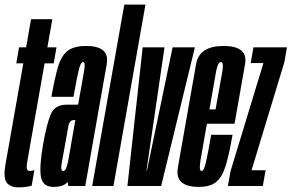

<svg xmlns="http://www.w3.org/2000/svg" viewBox="-23 -805 1262 831"><path d="M59 6Q22.5 6 6.2 -14.2Q-10 -34.5 1.5 -98L78 -531H47.5L59.5 -600H90L111.5 -722H203.5L182 -600H221.5L209.5 -531H170L97 -117Q90.5 -82.5 93.5 -73.8Q96.5 -65 106.5 -65Q118 -65 126 -69.5L114 -1Q86.5 6 59 6Z M272.5 0 269.5 -17.5Q252 4 209 4Q162 4 154.2 -39.5Q146.5 -83 163.5 -180Q179.5 -270.5 197 -311.2Q214.5 -352 266 -352H315L319 -373.5Q334.5 -460.5 341 -498.5Q347 -532 339 -535.5Q338 -536.5 336.5 -536.5Q326 -536.5 317.8 -501.8Q309.5 -467 295 -386H199.5Q214 -468 228.2 -516Q242.5 -564 269.8 -585Q297 -606 350.5 -606Q412.5 -606 432 -577Q444.5 -558.5 439 -527.5Q425.5 -449 402.5 -321L346 0ZM273.5 -116 303 -285.5H298Q277.5 -285.5 273 -259.5Q268.5 -233.5 259 -181Q250 -130.5 244 -98Q239 -70 247 -65.5Q248 -65 250 -65Q258.5 -65 263.8 -78Q269 -91 273.5 -116Z M376 0 515 -785H606.5L468 0Z M528.5 0 594.5 -600H689L611 -66.5H613L724 -600H820.5L674.5 0Z M837.5 4Q775.5 4 755 -25Q740.5 -46 747 -81Q762 -166 785.5 -299.5Q812 -450.5 825.8 -528.2Q839.5 -606 944.5 -606Q1012 -606 1031.5 -575Q1042.5 -557.5 1038 -529.5Q1024.5 -453 998 -302.5Q995 -285 992 -269.5H872.5Q853 -159 845.5 -115.5Q837.5 -69.5 847 -65.5Q848 -65 849.5 -65Q859.5 -65 867.8 -100.2Q876 -135.5 891 -221.5H983.5Q968.5 -134.5 953 -85.5Q937.5 -36.5 911.2 -16.2Q885 4 837.5 4ZM883.5 -331.5H910Q932 -453.5 939 -494Q945.5 -531 936 -535.5Q934.5 -536.5 933 -536.5Q919.5 -536.5 912 -494Q905.5 -456 883.5 -331.5Z M963.5 0 975 -65 1117 -531.5 1118 -532H1062L1074 -600H1219L1207.5 -535L1066 -69L1065 -68H1126.5L1114.5 0Z"/></svg>

Font: Anybody UltraCondensed Medium
Style: Italic
Weight: 500
Width: 1
Italic angle: -10°
Designer: Tyler Finck
Foundry: Etcetera Type Company
Version: Version 1.010; ttfautohint (v1.8.3) -l 8 -r 50 -G 200 -x 14 